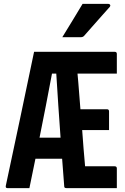

<svg xmlns="http://www.w3.org/2000/svg" viewBox="-20 -966 640 986"><path d="M131 0H18Q7 0 10 -13Q47 -185 83 -356.5Q119 -528 155 -700H569Q580 -700 580 -689V-588H378Q379 -577 380 -566Q381 -555 382 -544Q385 -509 387.5 -474.5Q390 -440 393 -405H529Q540 -405 540 -394V-298H402Q405 -251 409 -204.5Q413 -158 417 -112H569Q580 -112 580 -101V0H321Q311 0 310 -7Q307 -43 304.5 -79Q302 -115 299 -151H162Q147 -75 131 0ZM247 -588Q216 -422 183 -259H291Q285 -341 279.5 -423.5Q274 -506 269 -588ZM404 -946H537Q543 -946 545.5 -941Q548 -936 544 -931Q525 -910 511 -894Q497 -878 483.5 -863Q470 -848 453 -828.5Q436 -809 411 -781Q405 -775 395 -775H300Q328 -820 352 -860Q376 -900 404 -946Z"/></svg>

Font: Recursive Mn Lnr St SmB
Style: Regular
Weight: 600
Monospace: yes
Version: Version 1.079;hotconv 1.0.112;makeotfexe 2.5.65598; ttfautoh